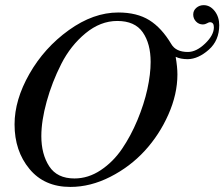

<svg xmlns="http://www.w3.org/2000/svg" viewBox="-20 -715 880 753"><path d="M570.8 -472.2Q570.8 -543.9 539.8 -588.4Q508.8 -632.8 439.9 -632.8Q374 -632.8 315.4 -584.5Q256.8 -536.1 220.5 -464.6Q184.1 -393.1 163.1 -317.1Q142.1 -241.2 142.1 -181.2Q142.1 -110.4 173.1 -62.7Q204.1 -15.1 272 -15.1Q326.2 -15.1 375 -47.6Q423.8 -80.1 458.5 -131.1Q493.2 -182.1 519 -244.1Q544.9 -306.2 557.9 -365.2Q570.8 -424.3 570.8 -472.2ZM775.9 -619.1Q759.8 -619.1 748.8 -630.6Q737.8 -642.1 737.8 -658Q737.8 -673.8 750 -684.3Q762.2 -694.8 778.8 -694.8Q803.7 -694.8 821.8 -671.9Q839.8 -648.9 839.8 -616.2Q839.8 -556.2 798.8 -520Q757.8 -483.9 716.8 -482.9Q688 -482.9 668.9 -492.2Q675.8 -452.1 675.8 -422.9Q675.8 -345.7 640.4 -265.9Q605 -186 547.6 -123.5Q490.2 -61 412.6 -21.5Q335 18.1 255.9 18.1Q153.8 18.1 95.5 -52.5Q37.1 -123 37.1 -227.1Q37.1 -323.2 95.5 -425.5Q153.8 -527.8 250 -596.9Q346.2 -666 443.8 -666Q517.1 -666 565.4 -636Q613.8 -606 651.9 -542Q669.9 -511.2 716.8 -511.2Q750 -511.2 784.4 -544.2Q818.8 -577.1 818.8 -607.9Q818.8 -627.9 803.2 -627.9Q799.3 -627.9 791.5 -623.5Q783.7 -619.1 775.9 -619.1Z"/></svg>

Font: Accordance
Style: Italic
Weight: 400
Italic angle: -11°
Version: Version 1.2 (build January 31, 2020) Miklal Software Solutio